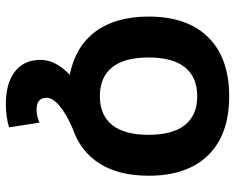

<svg xmlns="http://www.w3.org/2000/svg" viewBox="-92 -478 788 643"><g transform="rotate(90 301.5 -156.0)"><path d="M180 102Q180 51 230 4Q135 -15 85 -82.5Q35 -150 35 -260Q35 -390 104.5 -460Q174 -530 302 -530Q430 -530 499 -460Q568 -390 568 -260Q568 -161 527.5 -96.5Q487 -32 410 -6Q360 16 333.5 38.5Q307 61 307 81Q307 115 346 115Q370 115 390 105L406 207Q370 218 329 218Q258 218 219 187.5Q180 157 180 102ZM302 -97Q365 -97 398 -138Q431 -179 431 -260Q431 -341 398 -382Q365 -423 302 -423Q238 -423 205 -382Q172 -341 172 -260Q172 -179 205 -138Q238 -97 302 -97Z"/></g></svg>

Font: Enso
Style: Bold
Weight: 700
Designer: Coji Morishita
Foundry: UNDERFOREST DESIGN
Version: Version 1.000